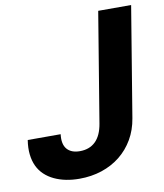

<svg xmlns="http://www.w3.org/2000/svg" viewBox="-83 -795 747 873"><g transform="rotate(-10 291.0 -358.5)"><path d="M12.1 -204.5H164.1Q158.4 -159.1 177.9 -136.2Q197.4 -113.3 237.2 -113.3Q282 -113.3 309.7 -140.4Q337.4 -167.6 346.2 -221.2L429.7 -727.3H581.7L497.9 -219.1Q489.3 -166.5 464.7 -124.1Q440 -81.7 402.7 -51.8Q365.4 -22 317.3 -6Q269.2 9.9 213.8 9.9Q147.7 9.9 98 -13.5Q73.2 -25.2 54.3 -43Q35.5 -60.7 24.3 -84.5Q13.1 -108.3 9.8 -138.3Q6.4 -168.3 12.1 -204.5Z"/></g></svg>

Font: Inter P
Style: Bold Italic
Weight: 700
Italic angle: 9.39999°
Designer: Rasmus Andersson
Foundry: rsms
Version: Version 3.018;git-588b23468